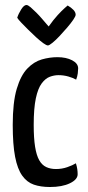

<svg xmlns="http://www.w3.org/2000/svg" viewBox="-20 -739 352 769"><path d="M180 10Q143 10 115.5 0.5Q88 -9 69 -35.5Q50 -62 40.5 -111Q31 -160 31 -239Q31 -329 47 -383Q63 -437 89.5 -464.5Q116 -492 147.5 -501Q179 -510 210 -510Q245 -510 269 -497.5Q293 -485 293 -465Q293 -457 291.5 -445Q290 -433 285 -420Q273 -427 254 -432.5Q235 -438 214 -438Q197 -438 179.5 -431.5Q162 -425 147 -405Q132 -385 123.5 -345Q115 -305 115 -239Q115 -186 120.5 -151.5Q126 -117 137 -97.5Q148 -78 165 -70Q182 -62 204 -62Q228 -62 249.5 -69.5Q271 -77 284 -85Q288 -72 289.5 -61.5Q291 -51 291 -41Q291 -20 260 -5Q229 10 180 10ZM172 -557Q166 -557 153.5 -566Q141 -575 125 -589.5Q109 -604 93 -620Q77 -636 65 -648.5Q53 -661 49 -668Q54 -684 65 -701.5Q76 -719 86 -719Q92 -719 102.5 -710Q113 -701 125.5 -688.5Q138 -676 149 -663Q160 -650 167.5 -641.5Q175 -633 175 -633Q194 -660 211 -678.5Q228 -697 239.5 -707Q251 -717 251 -717Q265 -709 274 -699.5Q283 -690 283 -680Q283 -674 273.5 -660Q264 -646 249 -628.5Q234 -611 218.5 -594.5Q203 -578 190 -567.5Q177 -557 172 -557Z"/></svg>

Font: Yanone Kaffeesatz ExtraLight
Style: Regular
Weight: 400
Version: Version 2.003